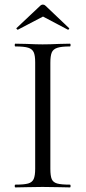

<svg xmlns="http://www.w3.org/2000/svg" viewBox="-20 -815 372 835"><path d="M284 -12Q287 -12 287 -6Q287 0 284 0Q254 0 236 -1L165 -2L97 -1Q79 0 47 0Q44 0 44 -6Q44 -12 47 -12Q85 -12 102.5 -17Q120 -22 126.5 -36.5Q133 -51 133 -81V-544Q133 -574 126.5 -588Q120 -602 102.5 -607.5Q85 -613 47 -613Q44 -613 44 -619Q44 -625 47 -625L97 -624Q139 -622 165 -622Q195 -622 237 -624L284 -625Q287 -625 287 -619Q287 -613 284 -613Q247 -613 229 -607Q211 -601 205 -586.5Q199 -572 199 -542V-81Q199 -50 205 -36Q211 -22 228.5 -17Q246 -12 284 -12ZM155 -790Q160 -795 167 -795Q173 -795 178 -790L280 -693Q281 -693 281 -691Q281 -689 278.5 -687Q276 -685 275 -686L167 -743L58 -686Q56 -685 53 -688.5Q50 -692 52 -693Z"/></svg>

Font: Cormorant Garamond
Style: Regular
Weight: 400
Designer: Christian Thalmann (Catharsis Fonts)
Version: Version 3.000